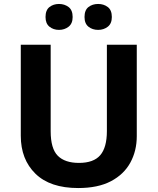

<svg xmlns="http://www.w3.org/2000/svg" viewBox="-20 -940 796 970"><path d="M671 -252Q671 -178 638.5 -118.5Q606 -59 540.5 -24.5Q475 10 375 10Q233 10 159 -62.5Q85 -135 85 -254V-714H236V-277Q236 -189 272 -153Q308 -117 379 -117Q453 -117 486.5 -156Q520 -195 520 -278V-714H671ZM210 -854Q210 -889 230 -904.5Q250 -920 278 -920Q306 -920 326.5 -904.5Q347 -889 347 -854Q347 -821 326.5 -805Q306 -789 278 -789Q250 -789 230 -805Q210 -821 210 -854ZM407 -854Q407 -889 427 -904.5Q447 -920 476 -920Q504 -920 524.5 -904.5Q545 -889 545 -854Q545 -821 524.5 -805Q504 -789 476 -789Q447 -789 427 -805Q407 -821 407 -854Z"/></svg>

Font: Noto Sans Bengali UI
Style: Bold
Weight: 700
Designer: Jelle Bosma - Monotype Design Team
Foundry: Monotype Imaging Inc.
Version: Version 2.003; ttfautohint (v1.8.4.7-5d5b)